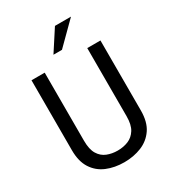

<svg xmlns="http://www.w3.org/2000/svg" viewBox="-219 -1034 1056 1172"><g transform="rotate(-30 309.0 -448.5)"><path d="M459 -219V-699H552V-206Q552 -125 518.5 -76Q485 -27 429.5 -4.5Q374 18 308 18Q240 18 185 -5Q130 -28 98 -77.5Q66 -127 66 -206V-699H159V-219Q159 -158 179.5 -124.5Q200 -91 234 -77.5Q268 -64 308 -64Q349 -64 383 -78Q417 -92 438 -125.5Q459 -159 459 -219ZM260 -767 356 -915H469L320 -767Z"/></g></svg>

Font: Fragment Mono SC
Style: Regular
Weight: 400
Monospace: yes
Designer: Wei Huang based on Nimbus Sans by URW Studio, based on Helvetica by Max Miedinger.
Foundry: Wei Huang
Version: Version 1.012; ttfautohint (v1.8.4.7-5d5b)